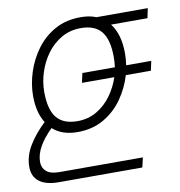

<svg xmlns="http://www.w3.org/2000/svg" viewBox="-98 -615 786 837"><g transform="rotate(-10 294.5 -196.0)"><path d="M95 150Q39 150 9.5 127.5Q-20 105 -20 62Q-20 14 8 -32Q36 -78 80 -119Q50 -166 50 -240Q50 -291 67 -344Q84 -397 117 -442Q150 -487 199 -514.5Q248 -542 314 -542Q352 -542 382 -530H609L600 -487H439Q477 -438 477 -353Q477 -328 473 -301H584L575 -259H464Q448 -205 415 -157.5Q382 -110 331.5 -80.5Q281 -51 214 -51Q146 -51 105 -88Q69 -53 49.5 -18.5Q30 16 30 49Q30 75 48 91Q66 107 106 107H475L465 150ZM222 -98Q270 -98 308 -120.5Q346 -143 372.5 -179.5Q399 -216 413 -259H270L279 -301H423Q426 -323 426 -345Q426 -423 397 -459Q368 -495 306 -495Q258 -495 220 -473Q182 -451 155.5 -415Q129 -379 115 -335.5Q101 -292 101 -249Q101 -170 130.5 -134Q160 -98 222 -98Z"/></g></svg>

Font: Geist Mono ExtraLight
Style: Italic
Weight: 200
Italic angle: -12°
Monospace: yes
Designer: Basement.studio, Andrés Briganti, Mateo Zaragoza
Foundry: Basement.studio, Vercel, Andrés Briganti, Guido Ferreyra, Mateo Zaragoza
Version: Version 1.500; ttfautohint (v1.8.4.7-5d5b)